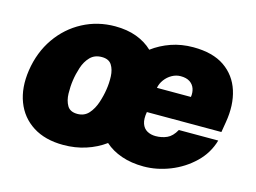

<svg xmlns="http://www.w3.org/2000/svg" viewBox="-78 -661 1074 805"><g transform="rotate(15 458.5 -258.5)"><path d="M671 -527Q755.5 -527 806.8 -491.8Q858 -456.5 877.2 -396Q896.5 -335.5 883.5 -259L876 -214H552.5Q547 -183 553.8 -163.5Q560.5 -144 576.5 -135Q592.5 -126 613.5 -126Q640 -126 662.5 -136Q685 -146 701.5 -176H872.5Q856 -118.5 812.5 -76.8Q769 -35 712 -12.5Q655 10 597.5 10Q544.5 10 501.8 -4.8Q459 -19.5 429 -46.5Q392 -19.5 346.5 -4.8Q301 10 249 10Q170 10 116.8 -24Q63.5 -58 40.8 -117.8Q18 -177.5 29.5 -255Q42 -336.5 84.8 -397.8Q127.5 -459 191.8 -493Q256 -527 332 -527Q384 -527 425 -511.8Q466 -496.5 494.5 -469Q530.5 -496 575 -511.5Q619.5 -527 671 -527ZM272.5 -131Q303 -131 321.8 -152.2Q340.5 -173.5 350.5 -204Q360.5 -234.5 364.5 -262Q369 -290 367.8 -319.2Q366.5 -348.5 354 -368.2Q341.5 -388 311 -388Q279.5 -388 260.5 -368.2Q241.5 -348.5 232 -319.2Q222.5 -290 218.5 -262Q214.5 -234.5 215.2 -204Q216 -173.5 228.5 -152.2Q241 -131 272.5 -131ZM567 -323H714.5Q717.5 -342.5 711.8 -359.2Q706 -376 691 -386Q676 -396 651 -396Q631.5 -396 613.5 -386Q595.5 -376 583 -359.2Q570.5 -342.5 567 -323Z"/></g></svg>

Font: Public Sans Thin Black
Style: Italic
Weight: 900
Italic angle: -8°
Version: Version 2.001